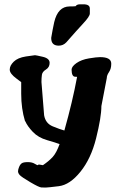

<svg xmlns="http://www.w3.org/2000/svg" viewBox="-20 -678 557 884"><path d="M363.8 -658.2Q393.6 -658.2 393.6 -638.7V-615.7Q393.6 -602.5 362.3 -569.1Q331.1 -535.6 285.6 -483.4Q271 -467.8 250.5 -467.8Q215.8 -467.8 215.8 -502.4Q215.8 -502.9 215.8 -503.4V-503.9Q221.7 -539.6 229.5 -575.7Q246.6 -648.4 300.8 -648.4Q300.8 -648.4 301.3 -648.4Q319.8 -648.4 328.1 -649.4Q333.5 -658.2 349.1 -658.2ZM95.2 -120.1Q77.6 -177.7 77.6 -246.6V-299.8L55.7 -316.4Q25.9 -338.4 24.9 -356V-358.4Q24.9 -376 43.2 -394Q61.5 -412.1 99.1 -418Q136.7 -423.8 141.1 -423.8Q145.5 -423.8 177 -416.5Q208.5 -409.2 208.5 -388.7Q208.5 -368.2 191.7 -357.9Q174.8 -347.7 172.9 -333.3Q170.9 -318.8 170.9 -300.3L183.1 -147.5Q189.5 -109.9 222.9 -96.2Q256.3 -82.5 276.4 -77.1Q314 -210.9 335 -324.2L325.7 -324.7Q310.1 -325.2 309.6 -356.4Q309.6 -356.9 309.6 -357.4Q309.6 -371.6 332 -387.5Q354.5 -403.3 389.6 -409.2Q424.8 -415 440.4 -415Q492.2 -415 492.2 -385.3V-384.8V-383.8Q492.2 -361.3 481.9 -346.2Q471.7 -331.1 471.7 -318.8L446.8 -189.5Q446.8 -138.7 422.4 -41Q398.9 52.7 350.3 112.8Q301.8 172.9 251 179.2Q200.2 185.5 190.9 185.5Q181.6 185.5 170.7 185.1Q159.7 184.6 119.1 160.6Q78.6 136.7 70.8 127.9Q63 119.1 63 110.8Q63 102.5 68.1 90.3Q73.2 78.1 81.1 73.2Q88.9 68.4 108.6 68.4Q128.4 68.4 141.1 76.7Q153.8 85 155 81.3Q156.2 77.6 177.7 82.5Q206.1 63 222.9 44.4Q239.7 25.9 254.4 -14.6Q237.8 -21 197 -32.7Q156.2 -44.4 131.3 -70.6Q106.4 -96.7 96.2 -120.1Z"/></svg>

Font: Drukaatie burti
Style: Bold
Weight: 700
Version: Version 0.14